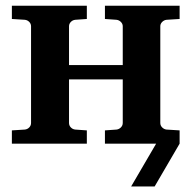

<svg xmlns="http://www.w3.org/2000/svg" viewBox="-20 -508 678 679"><path d="M526.9 151.4H443.8L532.2 0H351.1V-46.9L392.1 -49.8Q400.9 -50.8 407.5 -57.4Q414.1 -64 414.1 -73.2V-227.1H224.1V-73.2Q224.1 -64 230.5 -57.4Q236.8 -50.8 246.1 -49.8L287.1 -46.9V0H22V-46.9L67.9 -49.8Q77.1 -50.8 83.5 -57.4Q89.8 -64 89.8 -73.2V-415Q89.8 -423.8 83.5 -430.4Q77.1 -437 67.9 -438L22 -440.9V-487.8H287.1V-440.9L246.1 -438Q236.8 -437 230.5 -430.4Q224.1 -423.8 224.1 -415V-277.8H414.1V-415Q414.1 -423.8 407.5 -430.4Q400.9 -437 392.1 -438L351.1 -440.9V-487.8H615.2V-440.9L568.8 -438Q560.1 -437 553.5 -430.4Q546.9 -423.8 546.9 -415V-73.2Q546.9 -64 553.5 -57.4Q560.1 -50.8 568.8 -49.8L615.2 -46.9V0Z"/></svg>

Font: Charis SIL CyrE
Style: Bold
Weight: 700
Foundry: SIL International
Version: Version 5.000